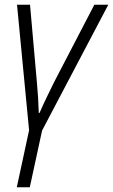

<svg xmlns="http://www.w3.org/2000/svg" viewBox="-20 -552 478 812"><path d="M51 240 103 -1 52 -532H107L136 -204Q139 -174 141 -140.5Q143 -107 144 -74H147Q160 -104 176 -137.5Q192 -171 209 -205L379 -532H438L158 0L106 240Z"/></svg>

Font: Noto Sans SemiCondensed Light
Style: Italic
Weight: 300
Width: 4
Italic angle: -12°
Designer: Monotype Design Team
Foundry: Monotype Imaging Inc.
Version: Version 2.013; ttfautohint (v1.8.4.7-5d5b)